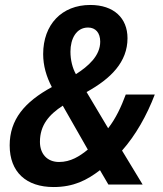

<svg xmlns="http://www.w3.org/2000/svg" viewBox="-20 -744 657 774"><path d="M196 10C277 10 331 -18 383 -58L417 0H555L472 -137C527 -199 572 -279 604 -363H487C468 -312 447 -267 416 -227L329 -373C427 -427 494 -494 494 -590C494 -671 439 -724 344 -724C229 -724 154 -645 154 -526C154 -479 167 -435 189 -393C79 -333 19 -262 19 -158C19 -50 86 10 196 10ZM286 -445C272 -470 264 -502 264 -536C264 -587 287 -633 335 -633C365 -633 384 -612 384 -576C384 -519 336 -477 286 -445ZM218 -91C170 -91 141 -124 141 -172C141 -240 178 -282 233 -318L334 -141C301 -114 265 -91 218 -91Z"/></svg>

Font: Noto Sans SemiCondensed SemiBold
Style: Italic
Weight: 600
Width: 4
Italic angle: -12°
Designer: Monotype Design Team
Foundry: Monotype Imaging Inc.
Version: Version 2.013